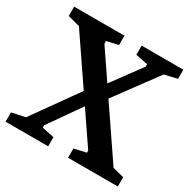

<svg xmlns="http://www.w3.org/2000/svg" viewBox="-153 -789 922 929"><g transform="rotate(30 307.5 -324.0)"><path d="M343 0V-52L410 -67V-79L70 -578L3 -596V-648H284V-596L219 -581L220 -565L558 -68L621 -52V0ZM-6 0V-52L69 -68L255 -329L295 -265L164 -78V-65L232 -51V0ZM359 -332 320 -396 448 -570V-583L380 -597V-648H613V-597L542 -580Z"/></g></svg>

Font: Faustina SemiBold
Style: Regular
Weight: 600
Designer: Alfonso Garcia
Foundry: http://www.omnibus-type.com
Version: Version 1.200